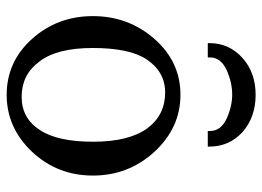

<svg xmlns="http://www.w3.org/2000/svg" viewBox="-128 -658 805 590"><g transform="rotate(90 275.0 -363.5)"><path d="M157 -599V-606Q157 -639 196 -657Q234 -674 271 -674Q307 -674 345 -657Q383 -639 383 -606V-599H431V-604Q431 -665 386 -706Q340 -746 272 -746Q204 -746 159 -706Q113 -665 113 -604V-599ZM375 -413Q416 -356 416 -247Q416 -137 380 -83Q344 -27 278 -27Q210 -27 170 -81Q128 -135 128 -245Q128 -359 163 -411Q201 -468 265 -468Q334 -468 375 -413ZM100 -59Q170 19 272 19Q373 19 447 -59Q520 -137 520 -246Q520 -355 447 -435Q373 -515 272 -515Q170 -515 100 -435Q30 -355 30 -246Q30 -137 100 -59Z"/></g></svg>

Font: Sawarabi Mincho
Style: Regular
Weight: 400
Version: Version 1.082; ttfautohint (v1.8.4.7-5d5b)